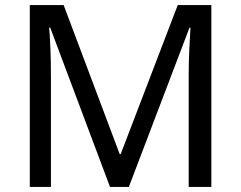

<svg xmlns="http://www.w3.org/2000/svg" viewBox="-20 -734 947 754"><path d="M412 0 177 -626H173Q176 -595 178 -542.5Q180 -490 180 -433V0H97V-714H230L450 -129H454L678 -714H810V0H721V-439Q721 -491 723.5 -542Q726 -593 728 -625H724L486 0Z"/></svg>

Font: Noto Sans Manichaean
Style: Regular
Weight: 400
Designer: Monotype Design Team
Foundry: Monotype Imaging Inc.
Version: Version 2.005; ttfautohint (v1.8.4.7-5d5b)